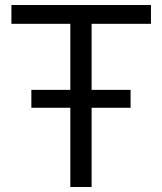

<svg xmlns="http://www.w3.org/2000/svg" viewBox="-20 -749 650 769"><path d="M261.7 -665.3H346.9V0H261.7ZM25.7 -729H584.6V-653.6H25.7ZM105.6 -389.1H503V-317.4H105.6Z"/></svg>

Font: Mona Sans VF XLt
Style: Regular
Weight: 200
Designer: Deni Anggara
Foundry: GitHub
Version: Version 2.000;Glyphs 3.2.3 (3260)